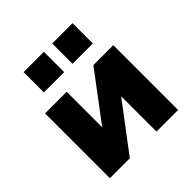

<svg xmlns="http://www.w3.org/2000/svg" viewBox="-193 -891 1043 1043"><g transform="rotate(-45 328.0 -369.5)"><path d="M66 0V-498H232V-204H216L437 -498H590V0H424V-294H441L219 0ZM362 -583V-739H518V-583ZM142 -583V-739H298V-583Z"/></g></svg>

Font: Nunito Sans 10pt Black
Style: Regular
Weight: 900
Designer: Vernon Adams
Foundry: Vernon Adams
Version: Version 3.101;gftools[0.9.27]